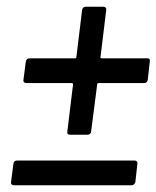

<svg xmlns="http://www.w3.org/2000/svg" viewBox="-20 -575 467 573"><path d="M427 -391 421 -337Q419 -327 410 -327H274Q270 -327 270 -323L252 -183Q252 -179 249 -176Q246 -173 242 -173H189Q179 -173 181 -183L198 -323Q198 -327 194 -327H59Q54 -327 51.5 -330Q49 -333 50 -337L57 -391Q59 -401 68 -401H204Q208 -401 208 -405L225 -545Q227 -555 236 -555H288Q293 -555 295.5 -552Q298 -549 297 -545L280 -405Q279 -404 280 -402.5Q281 -401 283 -401H419Q429 -401 427 -391ZM13 -32 20 -86Q20 -90 23 -93Q26 -96 31 -96H382Q386 -96 388.5 -93Q391 -90 390 -86L384 -32Q383 -28 380 -25Q377 -22 373 -22H21Q17 -22 14.5 -25Q12 -28 13 -32Z"/></svg>

Font: Barlow Condensed Medium
Style: Italic
Weight: 500
Width: 3
Italic angle: -7°
Designer: Jeremy Tribby
Foundry: Tribby Type
Version: Version 1.408